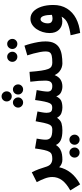

<svg xmlns="http://www.w3.org/2000/svg" viewBox="638 -1485 1036 2434"><g transform="rotate(-90 1156.0 -268.0)"><path d="M36 230 -41 105Q49 55 89 -0.5Q129 -56 129 -123Q129 -168 111 -216.5Q93 -265 64 -320L189 -383Q212 -338 228.5 -293.5Q245 -249 255 -214Q269 -162 295.5 -142.5Q322 -123 359 -123Q389 -123 404.5 -105Q420 -87 420 -61Q420 -31 402 -13Q384 5 349 5Q319 5 294.5 -6Q270 -17 253 -36Q236 42 184.5 109Q133 176 36 230Z M603 223Q575 223 556.5 204.5Q538 186 538 160Q538 133 556.5 113.5Q575 94 603 94Q629 94 647.5 113.5Q666 133 666 160Q666 186 647.5 204.5Q629 223 603 223ZM440 223Q412 223 393.5 204.5Q375 186 375 160Q375 133 393.5 113.5Q412 94 440 94Q466 94 484.5 113.5Q503 133 503 160Q503 186 484.5 204.5Q466 223 440 223Z M348 5 358 -123Q391 -123 412.5 -130Q434 -137 447.5 -159Q461 -181 471 -225Q481 -269 491 -342L616 -321Q612 -297 607 -265.5Q602 -234 602 -206Q602 -166 628 -144.5Q654 -123 730 -123Q761 -123 776 -105Q791 -87 791 -61Q791 -31 773 -13Q755 5 720 5Q641 5 597.5 -15Q554 -35 535 -77Q511 -40 480 -22.5Q449 -5 415 0Q381 5 348 5Z M1152 -637Q1124 -637 1105.5 -655.5Q1087 -674 1087 -701Q1087 -728 1105.5 -747Q1124 -766 1152 -766Q1178 -766 1196.5 -747Q1215 -728 1215 -701Q1215 -674 1196.5 -655.5Q1178 -637 1152 -637ZM1074 -493Q1047 -493 1028 -511.5Q1009 -530 1009 -556Q1009 -583 1028 -602.5Q1047 -622 1074 -622Q1100 -622 1119 -602.5Q1138 -583 1138 -556Q1138 -530 1119 -511.5Q1100 -493 1074 -493ZM1240 -493Q1212 -493 1193.5 -511.5Q1175 -530 1175 -556Q1175 -584 1193.5 -603Q1212 -622 1240 -622Q1266 -622 1284.5 -603Q1303 -584 1303 -556Q1303 -530 1284.5 -511.5Q1266 -493 1240 -493Z M719 5 729 -123Q751 -123 766 -129.5Q781 -136 792 -156.5Q803 -177 813 -219.5Q823 -262 836 -334L960 -311Q956 -289 949.5 -255Q943 -221 943 -195Q943 -161 955.5 -142.5Q968 -124 1008 -124Q1028 -124 1041.5 -130Q1055 -136 1065.5 -157.5Q1076 -179 1085.5 -222.5Q1095 -266 1105 -341L1231 -321Q1224 -285 1218 -245.5Q1212 -206 1212 -183Q1212 -155 1227.5 -139Q1243 -123 1283 -123Q1317 -123 1334 -143.5Q1351 -164 1351 -214Q1351 -249 1348 -294Q1345 -339 1337 -402L1462 -412Q1469 -321 1477.5 -264Q1486 -207 1498 -176.5Q1510 -146 1529.5 -134.5Q1549 -123 1578 -123Q1609 -123 1624.5 -105Q1640 -87 1640 -61Q1640 -31 1622 -13Q1604 5 1569 5Q1548 5 1520.5 -3Q1493 -11 1466.5 -32.5Q1440 -54 1421 -93Q1400 -41 1363 -18Q1326 5 1276 5Q1236 5 1201 -13Q1166 -31 1152 -73Q1127 -24 1093.5 -9.5Q1060 5 1008 5Q975 5 939.5 -7.5Q904 -20 880 -63Q848 -17 809 -6Q770 5 719 5Z M1817 -566Q1789 -566 1770.5 -584.5Q1752 -603 1752 -629Q1752 -656 1770.5 -675.5Q1789 -695 1817 -695Q1843 -695 1861.5 -675.5Q1880 -656 1880 -629Q1880 -603 1861.5 -584.5Q1843 -566 1817 -566ZM1654 -566Q1626 -566 1607.5 -584.5Q1589 -603 1589 -629Q1589 -656 1607.5 -675.5Q1626 -695 1654 -695Q1680 -695 1698.5 -675.5Q1717 -656 1717 -629Q1717 -603 1698.5 -584.5Q1680 -566 1654 -566Z M1568 5 1578 -123Q1634 -123 1665 -130Q1696 -137 1708.5 -155Q1721 -173 1721 -205Q1721 -237 1713.5 -278Q1706 -319 1694.5 -361.5Q1683 -404 1671 -440L1794 -476Q1807 -442 1819 -396.5Q1831 -351 1839.5 -303Q1848 -255 1848 -210Q1848 -142 1826.5 -99.5Q1805 -57 1767 -34.5Q1729 -12 1678 -3.5Q1627 5 1568 5Z M1955 230 1926 109Q2010 98 2071 74Q2132 50 2162 -5Q2133 4 2101 4Q2037 4 1995.5 -38.5Q1954 -81 1954 -157Q1954 -201 1967 -244Q1980 -287 2004 -322.5Q2028 -358 2061.5 -379Q2095 -400 2135 -400Q2188 -400 2227 -363.5Q2266 -327 2288 -261.5Q2310 -196 2310 -110Q2310 -10 2264.5 63Q2219 136 2139 178Q2059 220 1955 230ZM2077 -180Q2077 -147 2094 -133.5Q2111 -120 2135 -120Q2160 -120 2185 -128Q2184 -196 2170.5 -234Q2157 -272 2129 -272Q2108 -272 2092.5 -245Q2077 -218 2077 -180Z"/></g></svg>

Font: Noto Sans Arabic ExtCond
Style: Bold
Weight: 700
Width: 2
Designer: Monotype Design Team, Nadine Chahine, Nizar Qandah and Khaled Hosny
Foundry: Monotype Imaging Inc.
Version: Version 2.012; ttfautohint (v1.8.4.7-5d5b)